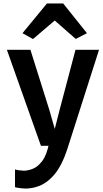

<svg xmlns="http://www.w3.org/2000/svg" viewBox="-20 -846 598 1114"><path d="M67 239.5V137Q75.5 140 92.5 142.2Q109.5 144.5 118.5 144.5Q140.5 144.5 169.2 133.8Q198 123 224.2 89.2Q250.5 55.5 264.5 -14L271.5 0H217.5L20 -557H156.5L266 -209L312 -48H285L326 -209L418 -557H554.5L371.5 16Q339 116.5 293.2 169.2Q247.5 222 193.5 237.5Q181.5 242 162.5 245Q143.5 248 130 248Q122.5 248 108.8 246.8Q95 245.5 82.5 243.5Q70 241.5 67 239.5ZM171.5 -619.5 110.5 -653.5 252.5 -826H346.5L484.5 -653.5L419.5 -620L297.5 -727Z"/></svg>

Font: Merriweather Sans Medium
Style: Regular
Weight: 500
Designer: Eben Sorkin
Foundry: Eben Sorkin
Version: Version 2.001